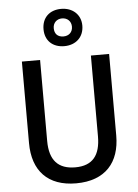

<svg xmlns="http://www.w3.org/2000/svg" viewBox="-64 -1045 791 1103"><g transform="rotate(-5 331.5 -493.0)"><path d="M331 -781C397 -781 444 -823 444 -890C444 -955 395 -996 331 -996C264 -996 220 -955 220 -888C220 -822 264 -781 331 -781ZM331 -837C297 -837 279 -857 279 -889C279 -920 301 -941 331 -941C362 -941 384 -920 384 -889C384 -857 362 -837 331 -837ZM583 -243V-714H478V-248C478 -140 434 -82 333 -82C235 -82 185 -135 185 -247V-714H80V-244C80 -84 167 10 330 10C500 10 583 -90 583 -243Z"/></g></svg>

Font: Noto Sans Devanagari UI SemiCondensed Medium
Style: Regular
Weight: 500
Width: 4
Designer: Jelle Bosma - Monotype Design Team
Foundry: Monotype Imaging Inc.
Version: Version 2.004